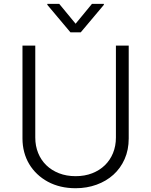

<svg xmlns="http://www.w3.org/2000/svg" viewBox="-20 -964 784 996"><path d="M163 -727.3V-250.4Q163 -207 177.9 -170.3Q192.8 -133.5 220.2 -106.9Q247.5 -80.3 286.2 -65.2Q324.9 -50.1 372.2 -50.1Q419.7 -50.1 458.3 -65.2Q496.8 -80.3 524.1 -106.9Q551.5 -133.5 566.4 -170.3Q581.3 -207 581.3 -250.4V-727.3H647.7V-245.7Q647.7 -186.8 626.6 -139Q605.5 -91.3 568.4 -57.7Q531.2 -24.1 480.8 -5.9Q430.4 12.4 372.2 12.4Q290.8 12.4 228.3 -21.3Q197.4 -38 172.9 -61.3Q148.4 -84.5 131.4 -113.1Q114.3 -141.7 105.5 -175.1Q96.6 -208.5 96.6 -245.7V-727.3ZM287.3 -943.9 372.2 -840.9 457 -943.9H518.8V-938.9L398.8 -796.2H345.5L225.5 -938.9V-943.9Z"/></svg>

Font: Inter P Light
Style: Regular
Weight: 300
Designer: Rasmus Andersson
Foundry: rsms
Version: Version 3.018;git-588b23468